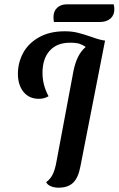

<svg xmlns="http://www.w3.org/2000/svg" viewBox="-20 -848 550 890"><path d="M467 -660 353 -78Q343 -24 319 -1Q295 22 251 22Q231 22 215 15Q199 8 194 -4Q212 -16 223.5 -38Q235 -60 242 -100L320 -516Q335 -595 377 -630L375 -632Q363 -640 348.5 -645Q334 -650 304 -650Q244 -650 210.5 -613Q177 -576 177 -510Q177 -454 205 -402Q186 -390 160 -390Q115 -390 89 -422Q63 -454 63 -506Q63 -557 87 -602Q111 -647 160.5 -675Q210 -703 280 -703Q313 -703 339.5 -696.5Q366 -690 404 -677Q445 -662 466 -660ZM228 -770Q228 -796 245 -812Q262 -828 290 -828H507Q510 -818 510 -804Q510 -778 492 -762Q474 -746 442 -746H230Q228 -754 228 -770Z"/></svg>

Font: Sansita SW
Style: Italic
Weight: 400
Italic angle: -11°
Designer: Pablo Cosgaya
Foundry: Omnibus-Type
Version: Version 1.000